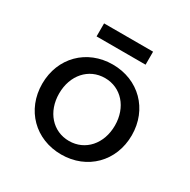

<svg xmlns="http://www.w3.org/2000/svg" viewBox="-156 -822 972 984"><g transform="rotate(30 330.0 -330.0)"><path d="M330 16C483 16 595 -96 595 -250C595 -404 483 -516 330 -516C177 -516 65 -404 65 -250C65 -96 177 16 330 16ZM165 -250C165 -358 234 -436 330 -436C426 -436 495 -358 495 -250C495 -142 426 -64 330 -64C234 -64 165 -142 165 -250ZM185 -599H475V-676H185Z"/></g></svg>

Font: Uncut Plan8
Style: Regular
Weight: 400
Designer: Kasper Nordkvist
Foundry: UNCUT.wtf
Version: Version 1.002;Glyphs 3.1.2 (3151)